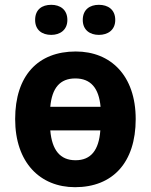

<svg xmlns="http://www.w3.org/2000/svg" viewBox="-20 -768 627 798"><path d="M126 -685C126 -643 155 -623 193 -623C229 -623 260 -643 260 -685C260 -729 229 -748 193 -748C155 -748 126 -729 126 -685ZM324 -685C324 -643 354 -623 391 -623C428 -623 459 -643 459 -685C459 -729 428 -748 391 -748C354 -748 324 -729 324 -685ZM544 -273C544 -454 440 -554 295 -554C138 -554 43 -454 43 -273C43 -92 147 10 292 10C448 10 544 -92 544 -273ZM293 -442C357 -442 391 -402 398 -324H189C196 -402 229 -442 293 -442ZM294 -102C230 -102 196 -144 189 -226H397C391 -144 358 -102 294 -102Z"/></svg>

Font: Noto Sans Display
Style: Bold
Weight: 700
Designer: Monotype Design Team
Foundry: Monotype Imaging Inc.
Version: Version 1.900